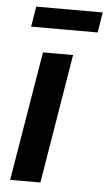

<svg xmlns="http://www.w3.org/2000/svg" viewBox="-53 -764 450 800"><g transform="rotate(5 172.0 -364.5)"><path d="M20.5 0 110.4 -541H236.3L147 0ZM344.2 -728.5 330.1 -643.6H51.8L65.9 -728.5Z"/></g></svg>

Font: Inter 17pt SemiBold
Style: Italic
Weight: 600
Italic angle: -9.3988°
Version: Version 4.001;git-66647c0bb